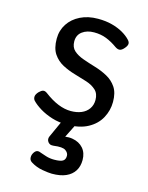

<svg xmlns="http://www.w3.org/2000/svg" viewBox="-118 -593 722 936"><g transform="rotate(15 243.0 -125.0)"><path d="M244 19Q204 19 169 8Q134 -3 107 -19.5Q80 -36 64 -53Q57 -61 57.5 -72.5Q58 -84 71 -98Q82 -109 91 -111Q100 -113 111 -105Q148 -77 181.5 -63.5Q215 -50 246 -50Q276 -50 299 -59.5Q322 -69 335.5 -88Q349 -107 349 -133Q349 -165 330 -182.5Q311 -200 281.5 -209.5Q252 -219 219 -228.5Q186 -238 156.5 -253.5Q127 -269 108 -297Q89 -325 89 -373Q89 -415 110.5 -448Q132 -481 170.5 -500Q209 -519 259 -519Q299 -519 330.5 -510.5Q362 -502 385.5 -488.5Q409 -475 424 -459Q435 -448 433.5 -437.5Q432 -427 421 -415Q410 -402 399.5 -400.5Q389 -399 376 -408Q348 -428 320 -439Q292 -450 258 -450Q222 -450 198.5 -432.5Q175 -415 175 -383Q175 -353 193.5 -336.5Q212 -320 241.5 -309.5Q271 -299 304.5 -289Q338 -279 367.5 -263Q397 -247 415.5 -219.5Q434 -192 434 -146Q434 -103 413.5 -65Q393 -27 351 -4Q309 19 244 19ZM236 269Q220 269 188 263.5Q156 258 129 241Q118 234 116.5 222.5Q115 211 120 200Q127 186 136 182Q145 178 158 184Q169 188 188 194Q207 200 229 200Q260 200 272.5 192.5Q285 185 285 166Q285 151 269.5 140Q254 129 210 135Q199 136 193 134Q187 132 181 125Q176 118 175.5 111Q175 104 178 97L228 -13H298L239 105L209 89Q254 72 289 78Q324 84 344 107Q364 130 364 166Q364 198 349.5 221Q335 244 307 256.5Q279 269 236 269Z"/></g></svg>

Font: Playwrite AR
Style: Regular
Weight: 400
Designer: Veronika Burian, José Scaglione
Foundry: TypeTogether
Version: Version 1.002